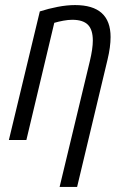

<svg xmlns="http://www.w3.org/2000/svg" viewBox="-20 -552 504 757"><path d="M215 185 334 -310Q346 -360 346 -392Q346 -435 326.5 -454.5Q307 -474 265 -474Q249 -474 230 -470.5Q211 -467 194 -462L84 0H15L137 -507Q171 -518 207.5 -525Q244 -532 276 -532Q416 -532 416 -406Q416 -367 404 -317L284 185Z"/></svg>

Font: Ubuntu Sans Condensed
Style: Italic
Weight: 400
Width: 3
Italic angle: -13.5°
Designer: Dalton Maag Ltd
Foundry: Dalton Maag Ltd
Version: Version 1.006; ttfautohint (v1.8.4.7-5d5b)